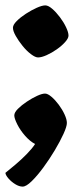

<svg xmlns="http://www.w3.org/2000/svg" viewBox="-23 -531 299 712"><path d="M61 161Q48 161 33.5 152Q19 143 8.5 131Q-2 119 -3 110Q12 98 34 79.5Q56 61 76.5 40Q97 19 107 3Q88 -7 70 -27.5Q52 -48 41 -70Q30 -92 30 -103Q30 -114 43.5 -127.5Q57 -141 76.5 -154Q96 -167 114.5 -175.5Q133 -184 144 -184Q154 -184 168 -172Q182 -160 195 -142.5Q208 -125 216.5 -106.5Q225 -88 225 -75Q225 -62 212.5 -34.5Q200 -7 180 26.5Q160 60 137.5 90.5Q115 121 94.5 141Q74 161 61 161ZM118 -318Q108 -318 92 -330Q76 -342 61 -360.5Q46 -379 35.5 -397.5Q25 -416 25 -428Q25 -439 39 -453Q53 -467 73 -480Q93 -493 113 -502Q133 -511 145 -511Q156 -511 170.5 -498.5Q185 -486 199 -467.5Q213 -449 222 -430Q231 -411 231 -399Q231 -389 218.5 -375Q206 -361 187.5 -348Q169 -335 150 -326.5Q131 -318 118 -318Z"/></svg>

Font: Texturina 12pt Black
Style: Regular
Weight: 900
Designer: Guillermo Torres Carreño
Foundry: Omnibus-Type
Version: Version 1.002